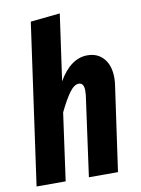

<svg xmlns="http://www.w3.org/2000/svg" viewBox="-85 -813 640 871"><g transform="rotate(-10 235.0 -377.5)"><path d="M445 -424Q445 -406 442 -388L387 0H253L304 -370Q305 -377 305 -390Q305 -426 281 -426Q260 -426 238 -396Q216 -366 189 -310L146 0H12L116 -741L252 -755L209 -450Q265 -546 342 -546Q389 -546 417 -513.5Q445 -481 445 -424Z"/></g></svg>

Font: Fira Sans Compressed SemiBold
Style: Italic
Weight: 600
Width: 1
Italic angle: -8°
Designer: bBox Type GmbH & Carrois Corporate GbR & Edenspiekermann AG
Foundry: bBox Type GmbH & Carrois Corporate GbR & Edenspiekermann AG
Version: Version 4.301